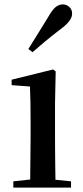

<svg xmlns="http://www.w3.org/2000/svg" viewBox="-20 -859 382 879"><path d="M109.9 -634.8Q130.9 -668.9 153.1 -704.1Q175.3 -739.3 203.1 -785.2Q219.7 -814.5 234.9 -826.7Q250 -838.9 268.1 -838.9Q283.7 -838.9 296.9 -827.6Q310.1 -816.4 310.1 -795.9Q310.1 -763.7 256.8 -725.1Q217.3 -694.8 187 -669.7Q156.7 -644.5 128.9 -620.1ZM117.2 0H41V-28.8L118.2 -37.1L120.1 -231.9V-299.8Q120.1 -350.1 119.4 -388.2Q118.7 -426.3 117.2 -462.9L33.2 -469.2V-494.1L223.1 -541L234.9 -532.2L231.9 -384.8V-231.9Q231.9 -204.6 232.2 -169.7Q232.4 -134.8 232.9 -99.6Q233.4 -64.5 233.9 -36.1L305.2 -28.8V0Z"/></svg>

Font: Source Han Serif TW SemiBold
Style: Regular
Weight: 600
Designer: Ryoko NISHIZUKA Ë•øÂ°öÊ∂ºÂ≠ê (kana & ideographs); Frank Grie√ühammer (Latin, Greek & Cyrillic); Wenlong ZHANG Âº†ÊñáÈæô 
Foundry: Adobe
Version: Version 2.003;hotconv 1.1.1;makeotfexe 2.6.0